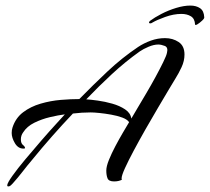

<svg xmlns="http://www.w3.org/2000/svg" viewBox="-20 -646 754 690"><path d="M10 24Q6 24 6 20Q6 12 24.5 -14Q43 -40 71.5 -74Q100 -108 129.5 -142Q159 -176 182.5 -201.5Q206 -227 213 -235Q189 -232 159.5 -225Q130 -218 103.5 -205Q77 -192 63 -170Q55 -159 55 -145Q55 -131 62.5 -125Q70 -119 70 -114Q70 -112 64 -112Q45 -112 33.5 -131.5Q22 -151 22 -168Q22 -179 25 -188Q36 -222 63 -242.5Q90 -263 126 -273.5Q162 -284 198.5 -287Q235 -290 265 -290Q314 -340 366 -389Q418 -438 476 -477Q497 -491 522 -500Q547 -509 573 -509Q601 -509 622 -495Q643 -481 643 -450Q643 -427 632.5 -404.5Q622 -382 610 -363Q603 -352 586.5 -324Q570 -296 548 -259Q526 -222 503 -181.5Q480 -141 460.5 -104.5Q441 -68 429 -41.5Q417 -15 417 -5Q417 -2 418 0Q406 6 390 6Q371 6 366.5 -5Q362 -16 362 -33Q362 -48 371.5 -71.5Q381 -95 394.5 -120.5Q408 -146 421.5 -169Q435 -192 444 -207Q437 -217 419.5 -223.5Q402 -230 379.5 -234Q357 -238 337 -240Q317 -242 306 -242Q290 -242 274 -241Q258 -240 242 -238Q204 -198 167 -156Q130 -114 95 -71Q78 -51 61 -29Q44 -7 26 13Q23 16 19 20Q15 24 10 24ZM452 -220Q459 -232 473.5 -256.5Q488 -281 505.5 -310.5Q523 -340 539 -369.5Q555 -399 566.5 -422.5Q578 -446 580 -456Q585 -476 572 -481Q559 -486 549 -486Q533 -486 514 -478Q495 -470 482 -461Q430 -424 382 -379.5Q334 -335 290 -289Q306 -288 331.5 -284.5Q357 -281 383.5 -273.5Q410 -266 429.5 -253Q449 -240 452 -220ZM681 -558Q680 -579 666 -587.5Q652 -596 632 -596Q604 -596 573.5 -585Q543 -574 528 -565Q524 -562 520 -562Q516 -562 515.5 -564.5Q515 -567 519 -571Q535 -583 560 -596Q585 -609 613 -617.5Q641 -626 664 -626Q685 -626 699 -616.5Q713 -607 714 -584Q715 -580 706.5 -572Q698 -564 690 -559Q682 -554 681 -558Z"/></svg>

Font: Caramel
Style: Regular
Weight: 400
Designer: Robert E. Leuschke
Foundry: Robert E. Leuschke
Version: Version 1.010